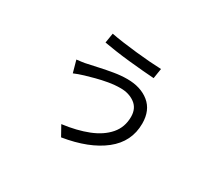

<svg xmlns="http://www.w3.org/2000/svg" viewBox="-135 -868 1270 1159"><g transform="rotate(30 500.0 -288.0)"><path d="M698 -257Q698 -316 657 -346Q616 -376 558 -376Q516 -376 473.5 -368.5Q431 -361 393.5 -351Q356 -341 329 -333Q311 -328 292.5 -321Q274 -314 262 -309L239 -392Q256 -394 275.5 -396.5Q295 -399 311 -403Q340 -409 383 -418.5Q426 -428 473.5 -436Q521 -444 565 -444Q659 -444 718 -396Q777 -348 777 -256Q777 -129 675 -48.5Q573 32 394 61L355 -9Q456 -22 533 -52.5Q610 -83 654 -134Q698 -185 698 -257ZM351 -637Q386 -630 433.5 -623.5Q481 -617 531.5 -611.5Q582 -606 629 -602.5Q676 -599 710 -598L699 -528Q668 -530 621 -534Q574 -538 521.5 -543.5Q469 -549 421 -556Q373 -563 340 -569Z"/></g></svg>

Font: Go Noto Kurrent-Regular
Style: Regular
Weight: 400
Designer: Monotype Design Team
Foundry: Monotype Imaging Inc.
Version: Version 2.012; ttfautohint (v1.8.4.7-5d5b)